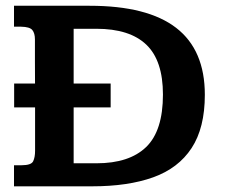

<svg xmlns="http://www.w3.org/2000/svg" viewBox="-20 -656 796 676"><path d="M29.8 -277.8V-361.8H369.6V-277.8ZM29.3 0V-74.2H55.7Q89.8 -74.2 96.7 -88.1Q103.5 -102.1 103.5 -125Q103.5 -126 103.5 -147.9Q103.5 -169.9 103.5 -204.8Q103.5 -239.7 103.5 -281.5Q103.5 -323.2 103.3 -364.7Q103 -406.2 103 -440.9Q103 -475.6 103 -496.3Q103 -517.1 103 -517.1Q103 -539.1 93.8 -550.3Q84.5 -561.5 54.2 -562Q50.3 -562 42.5 -562Q34.7 -562 29.3 -562V-635.7H295.4Q499.5 -635.7 600.3 -557.9Q701.2 -480 701.2 -322.3Q701.2 -205.6 654.5 -134.5Q607.9 -63.5 519.3 -31.7Q430.7 0 304.7 0ZM239.3 -81.1H319.8Q435.1 -81.1 494.4 -138.2Q553.7 -195.3 553.7 -323.2Q553.7 -442.9 495.1 -498.8Q436.5 -554.7 319.3 -554.7H239.3Z"/></svg>

Font: Kameron SemiBold
Style: Regular
Weight: 600
Designer: Vernon Adams
Foundry: Vernon Adams
Version: Version 1.100